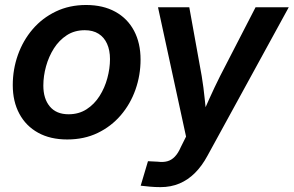

<svg xmlns="http://www.w3.org/2000/svg" viewBox="-20 -559 1201 785"><path d="M254.9 11.2Q185.5 11.2 135.7 -16.4Q85.9 -43.9 59.1 -94Q32.2 -144 32.2 -210.9Q32.2 -275.4 53.2 -334.5Q74.2 -393.6 113.5 -439.5Q152.8 -485.4 208.3 -512Q263.7 -538.6 332 -538.6Q401.4 -538.6 451.4 -511Q501.5 -483.4 528.1 -433.1Q554.7 -382.8 554.7 -315.4Q554.7 -251.5 533.9 -192.6Q513.2 -133.8 473.9 -87.9Q434.6 -42 379.4 -15.4Q324.2 11.2 254.9 11.2ZM260.3 -91.8Q302.2 -91.8 334 -112.3Q365.7 -132.8 387 -166.3Q408.2 -199.7 418.9 -239.5Q429.7 -279.3 429.7 -317.4Q429.7 -353.5 417.7 -380.1Q405.8 -406.7 382.8 -421.1Q359.9 -435.5 326.7 -435.5Q284.7 -435.5 253.2 -415Q221.7 -394.5 200.4 -361.1Q179.2 -327.6 168.2 -287.8Q157.2 -248 157.2 -209Q157.2 -155.3 183.8 -123.5Q210.4 -91.8 260.3 -91.8ZM555.2 200.2 585 100.1 625 102.1Q647 105 664.1 100.3Q681.2 95.7 694.8 81.5Q708.5 67.4 719.2 42.5L740.7 -0.5L626 -529.3H753.9L804.7 -248Q812.5 -200.7 817.1 -153.6Q821.8 -106.4 827.1 -58.6H793Q814 -106.4 835.2 -153.8Q856.4 -201.2 879.9 -248L1024.9 -529.3H1160.6L828.1 78.1Q805.7 119.6 777.3 147.9Q749 176.3 713.9 191.2Q678.7 206.1 636.2 206.1Q613.8 206.1 592.5 204.1Q571.3 202.1 555.2 200.2Z"/></svg>

Font: Inter 24pt SemiBold
Style: Italic
Weight: 600
Italic angle: -9.3988°
Designer: Rasmus Andersson
Foundry: rsms
Version: Version 4.001;git-66647c0bb